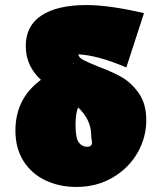

<svg xmlns="http://www.w3.org/2000/svg" viewBox="-20 -729 621 760"><path d="M365 -467Q422 -446 461 -424Q500 -402 529.5 -360Q559 -318 559 -253Q559 -185 524.5 -124.5Q490 -64 426.5 -26.5Q363 11 282 11Q215 11 160 -15Q105 -41 73 -91.5Q41 -142 41 -212Q41 -339 142 -413Q82 -468 82 -547Q82 -627 144.5 -668Q207 -709 322 -709Q413 -709 550 -677L480 -462Q368 -510 290 -514Q292 -501 309 -492Q326 -483 365 -467ZM290 -517V-516Q290 -516 290 -517ZM270 -475Q273 -477 267 -478ZM344 -165Q344 -171 342.5 -178Q341 -185 341 -193Q341 -255 289 -304Q279 -278 279 -235Q279 -182 292 -165Q305 -148 324 -148Q344 -148 344 -165Z"/></svg>

Font: Ysabeau Black
Style: Regular
Weight: 900
Designer: Christian Thalmann (Catharsis Fonts)
Version: Version 0.003